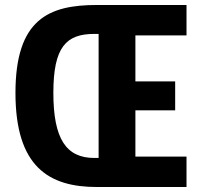

<svg xmlns="http://www.w3.org/2000/svg" viewBox="-20 -750 818 770"><path d="M368.5 0H728V-122H523V-307.5H682.5V-423.5H523V-608H728V-730H368.5C176.5 -730 42 -674 42 -377.5C42 -80.5 176.5 0 368.5 0ZM194 -377.5C194 -561.5 245 -614 358.5 -614H375.5V-116.5H358.5C245 -116.5 194 -193.5 194 -377.5Z"/></svg>

Font: Monaspace Neon Wide
Style: Bold
Weight: 700
Width: 7
Designer: Riley Cran & the Lettermatic Team
Foundry: Lettermatic
Version: Version 1.000 (Monaspace Neon)